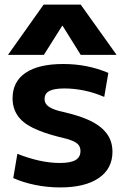

<svg xmlns="http://www.w3.org/2000/svg" viewBox="-20 -810 547 840"><path d="M243 10Q187 10 133.5 -1Q80 -12 38 -31L56 -137Q104 -118 151 -107.5Q198 -97 242 -97Q288 -97 310 -109.5Q332 -122 332 -149Q332 -165 324 -175.5Q316 -186 295.5 -194.5Q275 -203 238 -211Q167 -229 122 -251.5Q77 -274 56 -306Q35 -338 35 -380Q35 -453 92 -491.5Q149 -530 257 -530Q309 -530 358 -520.5Q407 -511 454 -491L436 -386Q392 -405 348 -414Q304 -423 262 -423Q217 -423 196 -412Q175 -401 175 -377Q175 -363 183.5 -352.5Q192 -342 212 -333.5Q232 -325 266 -318Q320 -305 358.5 -289Q397 -273 422 -252Q447 -231 459.5 -205Q472 -179 472 -146Q472 -72 412 -31Q352 10 243 10ZM15 -570 171 -790H333L490 -570H333L254 -697H252L172 -570Z"/></svg>

Font: M PLUS 2
Style: Bold
Weight: 700
Designer: Coji Morishita
Foundry: UNDERFOREST DESIGN
Version: Version 1.001